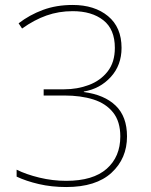

<svg xmlns="http://www.w3.org/2000/svg" viewBox="-20 -744 610 774"><path d="M470 -551Q470 -481 426.5 -433.5Q383 -386 318 -375V-373Q401 -362 446.5 -318Q492 -274 492 -194Q492 -105 429.5 -47.5Q367 10 247 10Q188 10 136.5 -2Q85 -14 47 -32V-60Q85 -41 138.5 -28Q192 -15 247 -15Q355 -15 410 -63.5Q465 -112 465 -194Q465 -254 436 -290.5Q407 -327 356.5 -343Q306 -359 239 -359H156V-384H239Q292 -384 338.5 -401.5Q385 -419 414 -456Q443 -493 443 -551Q443 -626 396.5 -662.5Q350 -699 273 -699Q217 -699 167.5 -681.5Q118 -664 69 -629L55 -650Q99 -684 153 -704Q207 -724 273 -724Q361 -724 415.5 -679Q470 -634 470 -551Z"/></svg>

Font: Noto Sans Thaana Thin
Style: Regular
Weight: 100
Designer: David Williams
Foundry: Google Inc.
Version: Version 3.001; ttfautohint (v1.8.4.7-5d5b)